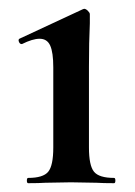

<svg xmlns="http://www.w3.org/2000/svg" viewBox="-20 -416 306 436"><path d="M44 -12Q78 -12 89.5 -26Q101 -40 101 -81V-263Q101 -297 94 -312.5Q87 -328 70 -328Q54 -328 30 -316H29Q25 -316 23 -321Q21 -326 24 -328L168 -395L171 -396Q175 -396 179.5 -391.5Q184 -387 184 -384V-363Q182 -321 182 -264V-81Q182 -40 193.5 -26Q205 -12 239 -12Q242 -12 242 -6Q242 0 239 0Q214 0 199 -1L141 -2L83 -1Q69 0 44 0Q41 0 41 -6Q41 -12 44 -12Z"/></svg>

Font: Cormorant Infant SemiBold
Style: Regular
Weight: 600
Designer: Christian Thalmann (Catharsis Fonts)
Foundry: Catharsis Fonts
Version: Version 4.000